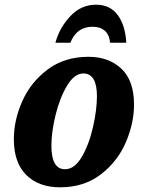

<svg xmlns="http://www.w3.org/2000/svg" viewBox="-20 -788 621 818"><path d="M39 -195Q39 -276 75 -357Q111 -438 183 -492Q255 -546 357 -546Q443 -546 497 -495.5Q551 -445 551 -342Q551 -263 516 -181.5Q481 -100 409.5 -45Q338 10 236 10Q145 10 92 -42.5Q39 -95 39 -195ZM393 -378Q393 -475 335 -475Q297 -475 266 -423.5Q235 -372 217 -299Q199 -226 199 -167Q199 -67 257 -67Q298 -67 329 -120.5Q360 -174 376.5 -248Q393 -322 393 -378ZM389 -768Q449 -768 481.5 -724Q514 -680 518 -606H449Q446 -640 426.5 -657Q407 -674 375 -674Q306 -674 280 -606H216Q234 -671 280 -719.5Q326 -768 389 -768Z"/></svg>

Font: Noto Serif NarrowExtraBold
Style: Italic
Weight: 800
Width: 4
Italic angle: -12°
Designer: Monotype Design Team
Foundry: Monotype Imaging Inc.
Version: Version 1.001